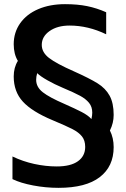

<svg xmlns="http://www.w3.org/2000/svg" viewBox="-20 -734 607 924"><path d="M40 128V19Q90 43 145 55Q200 67 253 67Q320 67 355 42Q390 17 390 -27Q390 -58 374.5 -77.5Q359 -97 329 -112.5Q299 -128 232 -156Q134 -197 90 -245Q46 -293 46 -366Q46 -409 66 -441Q46 -474 46 -521Q46 -578 77 -622Q108 -666 164 -690Q220 -714 293 -714Q353 -714 399.5 -704.5Q446 -695 491 -675V-569Q404 -611 315 -611Q256 -611 218.5 -584.5Q181 -558 181 -518Q181 -482 216 -455Q251 -428 335 -391Q411 -357 449.5 -333Q488 -309 507.5 -273.5Q527 -238 527 -181Q527 -142 509 -106Q527 -70 527 -26Q527 67 460 118.5Q393 170 262 170Q200 170 139.5 158.5Q79 147 40 128ZM424 -192Q424 -220 408.5 -239Q393 -258 365.5 -273Q338 -288 281 -312Q243 -328 208.5 -347.5Q174 -367 159 -382Q154 -365 154 -350Q154 -315 186 -290Q218 -265 290 -234Q342 -211 373 -195Q404 -179 420 -161Q424 -179 424 -192Z"/></svg>

Font: Prompt Medium
Style: Regular
Weight: 500
Designer: Katatrad Team
Foundry: CadsonDemak
Version: Version 1.000